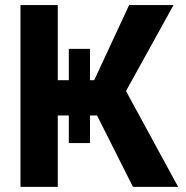

<svg xmlns="http://www.w3.org/2000/svg" viewBox="-20 -727 724 747"><path d="M330.2 -537V-170.5H247.7V-537ZM59.7 -707.2H204.8V-415.1H346.6L482.3 -707.2H655.1L470.2 -372.7L673 0H497.3L357.6 -277.7H204.8V0H59.7Z"/></svg>

Font: Pretendard Variable
Style: Regular
Weight: 400
Designer: Base glyphs from Inter by Rasmus Andersson; Hangul glyphs from Noto Sans CJK(Source Han Sans) by Jang Soo-young and Kang
Foundry: Kil Hyung-jin
Version: Version 1.100;FEAKit 1.0